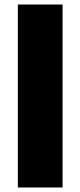

<svg xmlns="http://www.w3.org/2000/svg" viewBox="-20 -830 356 850"><path d="M59 0V-810H257V0Z"/></svg>

Font: Oswald Heavy
Style: Regular
Weight: 400
Designer: Vernon Adams
Foundry: Vernon Adams
Version: Version 4.101